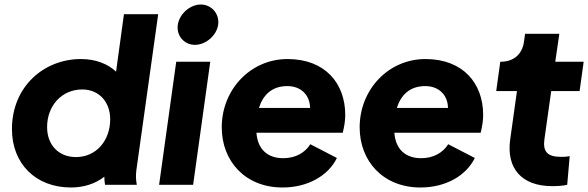

<svg xmlns="http://www.w3.org/2000/svg" viewBox="-20 -820 2610 852"><path d="M295 12C350 12 403 -4 443 -36C443 -25 444 -14 446 0H587C583 -23 582 -41 585 -64L682 -757H530L495 -502C458 -537 404 -558 339 -558C175 -558 33 -436 33 -247C33 -94 138 12 295 12ZM189 -256C189 -351 254 -423 345 -423C420 -423 469 -367 469 -291C469 -197 408 -123 317 -123C240 -123 189 -177 189 -256Z M686 0H837L913 -546H762ZM769 -710C762 -662 797 -621 845 -621C893 -621 941 -662 948 -710C955 -758 919 -800 871 -800C823 -800 776 -758 769 -710Z M1234 12C1344 12 1436 -39 1475 -119L1357 -180C1334 -143 1292 -118 1237 -118C1166 -118 1123 -159 1118 -231H1501C1508 -260 1512 -285 1512 -310C1512 -451 1422 -558 1256 -558C1091 -558 964 -422 964 -255C964 -106 1067 12 1234 12ZM1129 -341C1147 -398 1186 -438 1255 -438C1316 -438 1355 -398 1356 -341Z M1846 12C1956 12 2048 -39 2087 -119L1969 -180C1946 -143 1904 -118 1849 -118C1778 -118 1735 -159 1730 -231H2113C2120 -260 2124 -285 2124 -310C2124 -451 2034 -558 1868 -558C1703 -558 1576 -422 1576 -255C1576 -106 1679 12 1846 12ZM1741 -341C1759 -398 1798 -438 1867 -438C1928 -438 1967 -398 1968 -341Z M2430 6C2450 6 2477 5 2497 0L2508 -127C2491 -124 2481 -124 2469 -124C2409 -124 2388 -147 2396 -203L2426 -416H2552L2570 -546H2444L2462 -670H2310L2305 -634C2297 -578 2258 -546 2202 -546H2200L2182 -416H2274L2244 -201C2226 -73 2295 6 2430 6Z"/></svg>

Font: Mluvka ExtraBold
Style: Italic
Weight: 800
Italic angle: -8°
Designer: Modified by Jiří Krblich, Original typeface by Gumpita Rahayu
Foundry: Gumpita Rahayu & Jiří Krblich
Version: Version 2.000;Glyphs 3.1.1 (3134)